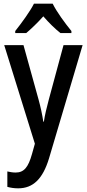

<svg xmlns="http://www.w3.org/2000/svg" viewBox="-20 -786 472 1046"><path d="M267 -766H165C144 -724 98 -661 63 -617V-606H123C149 -628 184 -661 216 -697C247 -661 280 -629 309 -606H369V-617C334 -660 289 -721 267 -766ZM3 -540 170 -3 154 54C134 125 111 154 65 154C49 154 33 151 20 148V232C38 237 57 240 79 240C160 240 213 189 247 77L430 -540H326L246 -244C234 -199 224 -158 219 -123H216C210 -163 201 -204 190 -244L108 -540Z"/></svg>

Font: Noto Sans Sinhala Condensed Medium
Style: Regular
Weight: 500
Width: 3
Designer: Jelle Bosma - Monotype Design Team
Foundry: Monotype Imaging Inc.
Version: Version 2.006